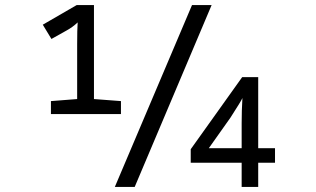

<svg xmlns="http://www.w3.org/2000/svg" viewBox="-20 -734 1240 754"><path d="M455 -337V-286H283H180V-337L283 -345V-560Q283 -618 285 -646Q265 -627 241 -614L182 -581L148 -637L281 -714H349V-345ZM929 -95H729V-148L931 -431H994V-152H1060V-95H994V0H929ZM929 -152V-249Q929 -301 932 -349Q927 -337 885 -272L800 -152ZM734 -714H811L509 0H431Z"/></svg>

Font: Noto Sans Mono UI
Style: Regular
Weight: 400
Monospace: yes
Designer: Monotype Design team
Foundry: Monotype Imaging Inc.
Version: Version 1.000